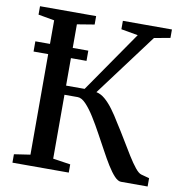

<svg xmlns="http://www.w3.org/2000/svg" viewBox="-82 -820 854 898"><g transform="rotate(10 344.5 -371.5)"><path d="M36 0V-40L112.5 -51.5V-689.5L36 -703V-743H302.5V-703L220.5 -689.5V-398.5H308.5L509.5 -689L429.5 -703V-743H662.5V-703L586.5 -689L365.5 -393Q387.5 -388.5 407.2 -371.5Q427 -354.5 446.5 -328.2Q466 -302 486 -268.5Q509 -233 531.2 -195.8Q553.5 -158.5 573.2 -126.8Q593 -95 609.8 -74.2Q626.5 -53.5 639 -50L678 -39.5V0H551.5Q537 0 520.2 -17.8Q503.5 -35.5 485.2 -65Q467 -94.5 447.5 -130.8Q428 -167 407.5 -204Q387 -242 365.2 -276.8Q343.5 -311.5 322.8 -333.2Q302 -355 283.5 -355H220.5V-51.5L303.5 -39V0ZM294.5 -577.5V-529H43V-577.5Z"/></g></svg>

Font: Merriweather 60pt
Style: Regular
Weight: 400
Version: Version 2.100